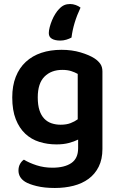

<svg xmlns="http://www.w3.org/2000/svg" viewBox="-20 -736 592 956"><path d="M329 -716Q343 -716 357 -711Q371 -706 381 -698Q345 -622 336 -549Q325 -543 310.5 -538.5Q296 -534 280 -534Q254 -534 238.5 -543Q223 -552 223 -571Q223 -584 227.5 -601Q232 -618 239 -635Q246 -652 255.5 -667Q265 -682 274 -691Q287 -705 300 -710.5Q313 -716 329 -716ZM369 -41Q349 -31 322.5 -24Q296 -17 261 -17Q216 -17 176 -29.5Q136 -42 106 -70Q76 -98 58.5 -142.5Q41 -187 41 -251Q41 -309 58.5 -353.5Q76 -398 108.5 -428Q141 -458 186 -473Q231 -488 286 -488Q338 -488 381.5 -475Q425 -462 451 -445Q469 -433 479.5 -418Q490 -403 490 -380V6Q490 57 471.5 94Q453 131 421 154.5Q389 178 346 189Q303 200 253 200Q201 200 162.5 190.5Q124 181 105 169Q72 148 72 113Q72 94 80 80Q88 66 99 59Q125 75 162 87Q199 99 241 99Q301 99 335 76Q369 53 369 2ZM367 -142V-368Q353 -376 334.5 -382Q316 -388 290 -388Q235 -388 201.5 -354.5Q168 -321 168 -251Q168 -213 176.5 -187Q185 -161 200.5 -145Q216 -129 237 -122Q258 -115 282 -115Q311 -115 331.5 -123Q352 -131 367 -142Z"/></svg>

Font: Baloo 2 Latin SemiBold
Style: Regular
Weight: 400
Designer: Sarang Kulkarni and Ek Type
Foundry: Ek Type
Version: Version 1.001